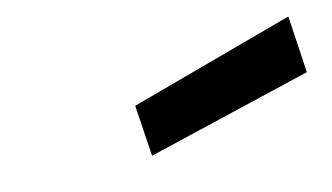

<svg xmlns="http://www.w3.org/2000/svg" viewBox="-35 -817 503 291"><g transform="rotate(-10 216.5 -672.0)"><path d="M420 -758 433 -670 180 -586 168 -665Z"/></g></svg>

Font: Panefresco 600wt
Style: Italic
Weight: 600
Foundry: Campivisivi & Chank Co
Version: Version 1.000